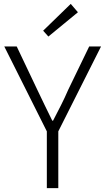

<svg xmlns="http://www.w3.org/2000/svg" viewBox="-20 -968 542 988"><path d="M221 0H280V-292L500 -729H439L331 -506C308 -452 281 -401 253 -347H249C222 -401 198 -452 172 -506L66 -729H2L221 -292ZM229 -780 381 -905 344 -948 202 -810Z"/></svg>

Font: Noto Sans TC Light
Style: Regular
Weight: 300
Designer: Ryoko NISHIZUKA 西塚涼子 (kana, bopomofo & ideographs); Paul D. Hunt (Latin, Greek & Cyrillic); Sandoll Communications 산돌커뮤니
Foundry: Adobe
Version: Version 2.004;hotconv 1.0.118;makeotfexe 2.5.65603